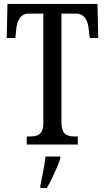

<svg xmlns="http://www.w3.org/2000/svg" viewBox="-20 -734 534 975"><path d="M116 0H375V-41H360C322 -41 292 -50 292 -113V-665H365C412 -665 427 -626 431 -582L436 -541H479L475 -714H18L14 -541H58L62 -582C66 -626 81 -665 127 -665H200V-108C200 -49 169 -41 131 -41H116ZM185 208V221H218C242 179 273 113 286 71V61H211C206 110 194 163 185 208Z"/></svg>

Font: Noto Serif Armenian ExtraCondensed
Style: Regular
Weight: 400
Width: 2
Designer: Monotype Design Team
Foundry: Monotype Imaging Inc.
Version: Version 2.008